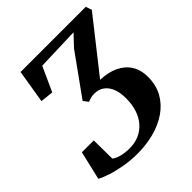

<svg xmlns="http://www.w3.org/2000/svg" viewBox="-203 -880 1024 1024"><g transform="rotate(-45 309.0 -368.0)"><path d="M248.5 6.5Q198.5 6.5 151 -1.8Q103.5 -10 65.5 -22.2Q27.5 -34.5 5.5 -47L43.5 -209H133L134.5 -70.5Q149 -58.5 176.2 -51Q203.5 -43.5 240 -43.5Q278 -43.5 309.8 -57.2Q341.5 -71 365 -97Q388.5 -123 401.2 -160.8Q414 -198.5 414 -247Q414 -289.5 401.8 -320Q389.5 -350.5 366.5 -367Q343.5 -383.5 311.5 -383.5Q296 -383.5 283.8 -380.2Q271.5 -377 261 -372L240 -400L406 -631L464.5 -693L220.5 -685L157.5 -546.5L84 -554.5L115 -743H606.5L618.5 -709L385.5 -413.5Q445 -411.5 488 -391Q531 -370.5 554.2 -333.5Q577.5 -296.5 577.5 -244Q577.5 -181 551 -134.2Q524.5 -87.5 478.5 -56Q432.5 -24.5 373.2 -9Q314 6.5 248.5 6.5Z"/></g></svg>

Font: Merriweather 48pt
Style: Bold Italic
Weight: 700
Italic angle: -7.8°
Version: Version 2.101